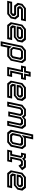

<svg xmlns="http://www.w3.org/2000/svg" viewBox="2264 -3054 979 5546"><g transform="rotate(90 2753.0 -280.5)"><path d="M2.5 0 32.5 -141.5H347.5L384.5 -172L384 -169.5L361 -199.5H143L62 -302.5L90.5 -437L215.5 -540H594L564 -398.5H254L217 -368L217.5 -371L241.5 -340.5H458.5L539.5 -237.5L511 -103L386 0ZM68.5 -57H373L461.5 -130L480 -216L421.5 -287.5H197L156.5 -338.5L169 -399L237 -454.5H522L528.5 -485.5H230L141 -412L122.5 -326L177 -257H401.5L446 -203.5L433.5 -143L365.5 -87.5H75Z M1127.5 -540 1208.5 -437 1178 -294.5 1053.5 -191.5H781.5L777 -172L801 -141.5H1138.5L1108.5 0H702L621 -103L692 -437L817 -540ZM1065.5 -454.5 1113 -395.5 1098.5 -327.5 1034.5 -274.5H739L763.5 -391.5L841 -454.5ZM1086 -485H833.5L735.5 -404.5L677.5 -132L739 -54.5H1061.5L1068 -85.5H759L711 -145L732.5 -244.5H1039L1127 -316L1146.5 -408.5ZM1028.5 -398.5H856L819 -368L810.5 -328H1023.5L1049 -349L1053 -368Z M1170.5 189 1303.5 -437 1428.5 -540H1721.5L1802.5 -437L1731.5 -103L1606.5 0H1361.5L1354.5 -10L1312 189ZM1237 134H1268L1324.5 -133L1382 -60H1594L1687 -136.5L1744.5 -408.5L1684.5 -485.5H1449.5L1351.5 -404.5ZM1422.5 -141.5H1568L1605 -172L1646.5 -368L1622.5 -399H1467.5L1430.5 -368L1391 -181.5ZM1396 -90.5 1332.5 -170 1379.5 -391.5 1456.5 -454.5H1664L1711 -395.5L1658.5 -149.5L1587 -90.5Z M1911.5 0 1996.5 -399H1872L1902 -540H2026.5L2055.5 -677H2197L2168 -540H2292L2262 -399H2138L2083 -141.5H2203.5L2173.5 0ZM1979 -55H2131.5L2138 -85.5H2016L2094.5 -455.5H2220L2226.5 -486H2101L2130 -622.5H2099.5L2070.5 -486H1944.5L1938 -455.5H2064Z M2815.5 -540 2896.5 -437 2866 -294.5 2741.5 -191.5H2469.5L2465 -172L2489 -141.5H2826.5L2796.5 0H2390L2309 -103L2380 -437L2505 -540ZM2753.5 -454.5 2801 -395.5 2786.5 -327.5 2722.5 -274.5H2427L2451.5 -391.5L2529 -454.5ZM2774 -485H2521.5L2423.5 -404.5L2365.5 -132L2427 -54.5H2749.5L2756 -85.5H2447L2399 -145L2420.5 -244.5H2727L2815 -316L2834.5 -408.5ZM2716.5 -398.5H2544L2507 -368L2498.5 -328H2711.5L2737 -349L2741 -368Z M2913.5 0 3006.5 -437 3131.5 -540H3325L3366 -489L3428.5 -540H3622L3703 -437L3610 0H3468.5L3547 -368L3523 -398.5H3448L3411 -368L3339 -30H3197.5L3269.5 -368L3245.5 -398.5H3170.5L3133.5 -368L3055 0ZM2981 -55H3011.5L3084.5 -396.5L3157.5 -456H3279L3330.5 -392.5L3264 -80.5H3295L3361 -392.5L3439 -456H3560.5L3608.5 -396.5L3536 -55H3566.5L3642 -409.5L3581 -487H3435L3351 -417.5L3296 -487H3150.5L3056 -409.5Z M3809 0 3727 -103 3864.5 -750H4006L3959.5 -530.5L3971.5 -540H4204.5L4286 -437L4215 -103L4090 0ZM3872.5 -84 3822 -147 3871 -377.5 3968.5 -457H4147.5L4191.5 -402.5L4137 -147L4059.5 -84ZM3907.5 -141.5H4051.5L4088.5 -172L4130 -368L4106 -399H3971.5L3923 -358.5L3883.5 -172ZM3852.5 -53H4067L4165 -134L4225 -415.5L4167.5 -488H3968L3879 -414.5L3939 -696H3908L3788.5 -134Z M4303 0 4333 -141H4430L4483.5 -391.5L4477.5 -399H4389L4419 -540H4545.5L4571 -500L4618 -540H4812.5L4898.5 -430.5L4767 -324.5L4714 -398.5H4657L4620 -368L4571.5 -140.5H4668.5L4638.5 0ZM4366.5 -55H4599L4605.5 -86H4504L4571.5 -400.5L4634 -452.5H4758.5L4792 -403.5L4820 -425.5L4778.5 -483H4627L4559.5 -427.5L4520.5 -483H4457.5L4451 -452.5H4505.5L4541 -402L4473.5 -86H4373Z M5405.5 -540 5486.5 -437 5456 -294.5 5331.5 -191.5H5059.5L5055 -172L5079 -141.5H5416.5L5386.5 0H4980L4899 -103L4970 -437L5095 -540ZM5343.5 -454.5 5391 -395.5 5376.5 -327.5 5312.5 -274.5H5017L5041.5 -391.5L5119 -454.5ZM5364 -485H5111.5L5013.5 -404.5L4955.5 -132L5017 -54.5H5339.5L5346 -85.5H5037L4989 -145L5010.5 -244.5H5317L5405 -316L5424.5 -408.5ZM5306.5 -398.5H5134L5097 -368L5088.5 -328H5301.5L5327 -349L5331 -368Z"/></g></svg>

Font: Tourney SemiBold
Style: Italic
Weight: 600
Italic angle: -12°
Version: Version 1.015